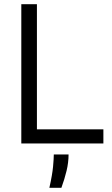

<svg xmlns="http://www.w3.org/2000/svg" viewBox="-20 -680 530 910"><path d="M81 0V-660H155V0ZM110 0V-67H470V0ZM214 210Q228 148 231.5 109.5Q235 71 235 52H305Q305 90 295.5 129.5Q286 169 271 210Z"/></svg>

Font: Bricolage Grotesque 36pt Light
Style: Regular
Weight: 300
Designer: Mathieu Triay
Foundry: Atelier Triay
Version: Version 1.001;gftools[0.9.33.dev8+g029e19f]